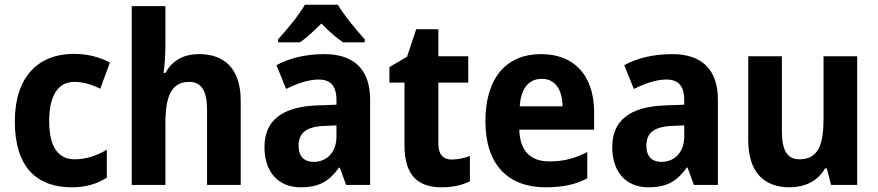

<svg xmlns="http://www.w3.org/2000/svg" viewBox="-20 -786 3730 816"><path d="M285 10C346 10 394 -5 434 -31V-150C392 -124 346 -109 297 -109C228 -109 189 -161 189 -271C189 -382 228 -438 296 -438C333 -438 369 -427 406 -409L447 -520C405 -543 353 -557 294 -557C141 -557 43 -458 43 -270C43 -77 135 10 285 10Z M683 -601V-760H540V0H683V-259C683 -376 707 -438 785 -438C836 -438 860 -399 860 -320V0H1003V-358C1003 -493 935 -556 826 -556C763 -556 713 -531 683 -476H675C680 -506 683 -549 683 -601Z M1416 -766H1276C1252 -723 1197 -657 1162 -619V-606H1255C1284 -626 1312 -653 1346 -686C1378 -653 1408 -626 1438 -606H1530V-619C1494 -659 1442 -721 1416 -766ZM1359 -556C1279 -556 1210 -539 1155 -509L1196 -408C1245 -432 1292 -448 1334 -448C1383 -448 1410 -423 1410 -360V-341L1327 -338C1180 -332 1104 -275 1104 -161C1104 -55 1163 10 1257 10C1338 10 1379 -16 1421 -74H1424L1451 0H1553V-363C1553 -491 1484 -556 1359 -556ZM1360 -251 1410 -253V-206C1410 -138 1368 -98 1313 -98C1274 -98 1249 -120 1249 -167C1249 -219 1279 -248 1360 -251Z M1900 -108C1863 -108 1843 -130 1843 -176V-435H1970V-547H1843V-662H1749L1710 -545L1635 -501V-435H1699V-169C1699 -36 1760 10 1857 10C1907 10 1945 0 1977 -15V-123C1952 -114 1926 -108 1900 -108Z M2280 -556C2134 -556 2043 -458 2043 -270C2043 -86 2140 10 2298 10C2374 10 2426 -2 2476 -28V-140C2422 -112 2375 -100 2314 -100C2232 -100 2189 -148 2187 -235H2505V-308C2505 -465 2421 -556 2280 -556ZM2283 -451C2341 -451 2370 -403 2371 -334H2189C2194 -413 2229 -451 2283 -451Z M2837 -556C2757 -556 2688 -539 2633 -509L2674 -408C2723 -432 2770 -448 2812 -448C2861 -448 2888 -423 2888 -360V-341L2805 -338C2658 -332 2582 -275 2582 -161C2582 -55 2641 10 2735 10C2816 10 2857 -16 2899 -74H2902L2929 0H3031V-363C3031 -491 2962 -556 2837 -556ZM2838 -251 2888 -253V-206C2888 -138 2846 -98 2791 -98C2752 -98 2727 -120 2727 -167C2727 -219 2757 -248 2838 -251Z M3623 -547H3480V-282C3480 -171 3458 -109 3377 -109C3325 -109 3303 -149 3303 -228V-547H3160V-190C3160 -56 3226 10 3335 10C3399 10 3455 -15 3486 -70H3494L3512 0H3623Z"/></svg>

Font: Noto Sans Devanagari SemiCondensed
Style: Bold
Weight: 700
Width: 4
Designer: Jelle Bosma - Monotype Design Team
Foundry: Monotype Imaging Inc.
Version: Version 2.004